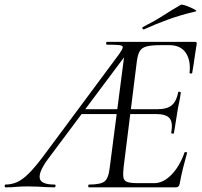

<svg xmlns="http://www.w3.org/2000/svg" viewBox="-80 -805 869 825"><path d="M-56 0Q-60 0 -60 -6Q-60 -12 -56 -12Q-31 -12 -7.9 -21.9Q15.2 -31.8 42 -58Q68.8 -84.2 105.2 -132.6L433.4 -574.6Q446.4 -593.6 447.5 -601.4Q448.6 -609.2 433.3 -611.1Q418 -613 380 -613Q376 -613 376 -619Q376 -625 380 -625H758.4Q767.2 -625 765.2 -616Q762.2 -597.8 758.6 -574.2Q755 -550.6 751.9 -528.2Q748.8 -505.8 745.8 -491.6Q744.8 -488.4 739.3 -489.1Q733.8 -489.8 734.6 -492.6Q740.2 -546 718 -578.5Q695.8 -611 647.2 -611H609.2Q570.6 -611 549.9 -605.5Q529.2 -600 520.6 -585.4Q512 -570.8 508.2 -543L451 -85Q448 -57 450.4 -42.5Q452.8 -28 467.1 -23Q481.4 -18 512.6 -18H582.4Q621.6 -18 657 -54.5Q692.4 -91 712.6 -149.4Q713.8 -152.4 719.6 -151.3Q725.4 -150.2 723.6 -147.4Q716 -120.8 706.7 -83.7Q697.4 -46.6 692 -15Q689 0 676 0H303Q299 0 299 -6Q299 -12 303 -12Q351.2 -12 368.6 -25Q386 -38 391 -81L460 -613L485.4 -602L127.2 -123Q86.6 -68.2 90.6 -40.1Q94.6 -12 154.4 -12Q159.4 -12 158.8 -6Q158.2 0 154.4 0Q136.4 0 118.6 -1Q100.8 -2 81.9 -3Q63 -4 40 -4Q9 -4 -10.5 -2Q-30 0 -56 0ZM263.8 -315 282 -335.8H467L469.8 -315ZM667 -232.4Q666 -230 660.8 -230.9Q655.6 -231.8 655.8 -234.2Q663.8 -279 648.7 -297Q633.6 -315 589.8 -315H456.8L460 -335.8H596.8Q638.4 -335.8 658.3 -352.9Q678.2 -370 685.6 -407.8Q685.8 -412 691.8 -410.7Q697.8 -409.4 696.8 -406Q692.6 -376.4 688.7 -359.9Q684.8 -343.4 682.2 -325Q678 -302.4 675 -280.3Q672 -258.2 667 -232.4ZM539 -679Q535 -677 532.5 -682.5Q530 -688 534 -689Q581.2 -712.6 619.6 -737.2Q658 -761.8 696.6 -784.2Q700 -786.6 712.3 -782.9Q724.6 -779.2 738.1 -773.2Q751.6 -767.2 759.3 -762.2Q767 -757.2 761 -756Q694 -740 642 -721Q590 -702 539 -679Z"/></svg>

Font: Cormorant Infant Light
Style: Italic
Weight: 300
Italic angle: -10°
Designer: Christian Thalmann (Catharsis Fonts)
Foundry: Catharsis Fonts
Version: Version 4.001